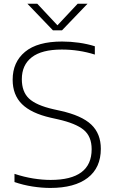

<svg xmlns="http://www.w3.org/2000/svg" viewBox="-20 -964 588 994"><path d="M240.5 9Q196.5 9 148.2 1.5Q100 -6 55 -21.5V-64Q105 -47.5 152.5 -40Q200 -32.5 242 -32.5Q454.5 -32.5 454.5 -191.5Q454.5 -257.5 413.5 -291.5Q372.5 -325.5 279 -346.5L243 -354.5Q142 -377.5 93.8 -425Q45.5 -472.5 45.5 -551.5Q45.5 -642.5 109.8 -695.8Q174 -749 301.5 -749Q345 -749 389 -742.8Q433 -736.5 471 -724.5V-681.5Q388.5 -707.5 300 -707.5Q196 -707.5 144.5 -667.5Q93 -627.5 93 -554Q93 -489 130 -454Q167 -419 256.5 -398.5L292.5 -390.5Q403 -366 452.5 -319Q502 -272 502 -193.5Q502 -95.5 434 -43.2Q366 9 240.5 9ZM254 -807 122 -944.5H173L277.5 -833L382 -944.5H433L301 -807Z"/></svg>

Font: Encode Sans SemiExpanded SemiExpanded ExtraLight
Style: Regular
Weight: 200
Width: 6
Designer: Multiple Designers
Foundry: Impallari Type
Version: Version 3.000; ttfautohint (v1.8.3) -l 8 -r 50 -G 200 -x 14 